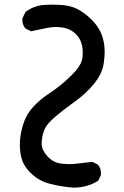

<svg xmlns="http://www.w3.org/2000/svg" viewBox="-20 -816 540 839"><path d="M300.8 3.9Q248.5 0 200.7 -12.2Q151.4 -24.4 117.2 -57.1Q83 -89.4 73.7 -126.5Q64.5 -162.1 67.4 -202.1Q70.3 -241.2 83.5 -279.3Q96.7 -318.8 127.4 -351.6Q157.7 -383.3 197.8 -409.7Q210.4 -418 223.6 -427.7Q236.8 -437.5 250.5 -448.7Q264.2 -460 277.8 -473.1Q319.3 -510.7 332 -537.6Q338.4 -550.3 340.6 -566.4Q342.8 -582.5 340.8 -602.1Q337.4 -640.1 313.5 -665Q289.1 -689.9 255.9 -695.3Q220.7 -701.2 187.5 -694.3Q152.3 -687.5 119.6 -680.2L116.2 -679.2L112.8 -680.7L93.3 -690.4L91.3 -691.4L90.3 -692.9Q75.7 -709.5 78.1 -735.4V-737.3L79.1 -738.8L90.8 -762.2L91.8 -764.2L93.8 -765.6Q131.3 -793 179.7 -794.9Q226.1 -796.9 261.7 -793Q299.3 -788.6 329.6 -770Q358.9 -752 381.8 -728.5Q393.6 -716.8 402.8 -703.9Q412.1 -690.9 418.9 -677.2Q422.4 -669.9 425 -662.6Q427.7 -655.3 429.9 -647.5Q432.1 -639.6 433.6 -631.6Q435.1 -623.5 436 -615.2Q437 -604 437.3 -591.6Q437.5 -579.1 436.3 -565.9Q435.1 -552.7 433.1 -538.1Q426.3 -493.2 390.6 -449.7Q356.4 -407.7 309.1 -373.5Q297.4 -365.2 287.1 -357.4Q276.9 -349.6 267.8 -343Q258.8 -336.4 251.2 -330.3Q243.7 -324.2 237.3 -318.8Q228.5 -312 220.9 -305.4Q213.4 -298.8 206.8 -292.7Q200.2 -286.6 194.8 -280.3Q191.4 -276.9 188.5 -273.2Q185.5 -269.5 183.1 -265.6Q180.7 -261.7 178.2 -257.6Q175.8 -253.4 173.8 -248.8Q171.9 -244.1 170.4 -239.3Q162.1 -214.4 162.1 -186.5Q162.1 -161.1 187 -133.3Q211.9 -106 245.1 -101.6Q280.3 -96.7 313.5 -100.6Q347.7 -104.5 380.9 -108.4L383.8 -108.9L386.2 -107.4L405.8 -97.7L407.7 -96.7L409.2 -94.7Q423.3 -77.1 420.9 -51.8V-49.8L419.9 -48.3L410.2 -28.8L408.7 -26.4L406.7 -24.9Q383.8 -10.3 356.9 -3.4Q330.6 3.9 301.8 3.9H301.3Z"/></svg>

Font: NaikaiFont
Style: Bold
Weight: 700
Version: Version 1.89